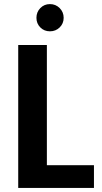

<svg xmlns="http://www.w3.org/2000/svg" viewBox="-20 -918 499 938"><path d="M209 -698V-111H439V0H69V-698ZM224 -765Q196 -765 177 -784Q158 -803 158 -831Q158 -859 177 -878.5Q196 -898 224 -898Q252 -898 271.5 -878.5Q291 -859 291 -831Q291 -803 271.5 -784Q252 -765 224 -765Z"/></svg>

Font: SVN-Poppins SemiBold
Style: Regular
Weight: 600
Designer: Ninad Kale (Devanagari), Jonny Pinhorn (Latin)
Foundry: Indian Type Foundry
Version: Version 3.002 2017